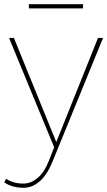

<svg xmlns="http://www.w3.org/2000/svg" viewBox="-33 -697 509 911"><path d="M214 75Q190 133 155 163.5Q120 194 79 194Q52 194 28.5 187.5Q5 181 -13 168L-4 151Q30 174 77 174Q115 174 146.5 146.5Q178 119 198 68L224 2L10 -517H33L234 -23L432 -517H456ZM104 -677H361V-657H104Z"/></svg>

Font: Alexandria Thin
Style: Regular
Weight: 250
Designer: Mohamed Gaber
Foundry: Kief Type Foundry
Version: Version 5.100